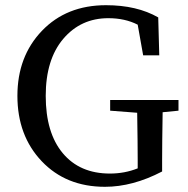

<svg xmlns="http://www.w3.org/2000/svg" viewBox="-20 -704 722 739"><path d="M667 -319V-278L606 -272Q604 -152 604 -88V-44Q491 15 384 15Q234 15 140.5 -83.5Q47 -182 47 -335Q47 -487 141.5 -585.5Q236 -684 388 -684Q507 -684 589 -637L593 -491H531L510 -609Q461 -634 397 -634Q291 -634 223.5 -554.5Q156 -475 156 -335Q156 -193 221.5 -114.5Q287 -36 403 -36Q460 -36 510 -56V-88Q510 -148 508 -270L404 -278V-319Z"/></svg>

Font: TypoPRO Source Serif Pro
Style: Regular
Weight: 400
Designer: Frank Grießhammer
Foundry: Adobe Systems Incorporated
Version: Version 1.017;PS 1.0;hotconv 1.0.79;makeotf.lib2.5.61930